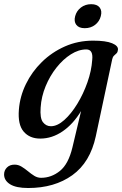

<svg xmlns="http://www.w3.org/2000/svg" viewBox="-59 -668 598 940"><path d="M410 -1Q382.5 127 295 189.8Q207.5 252.5 79 252.5Q19.5 252.5 -9.8 234Q-39 215.5 -39 186Q-39 166 -25 152Q-11 138 12.5 138Q30.5 138 46.5 147.8Q62.5 157.5 77.8 170.2Q93 183 108.8 192.8Q124.5 202.5 142 202.5Q192.5 202.5 234.2 169Q276 135.5 295.5 54L338 -124.5Q299 -60 247.2 -24.8Q195.5 10.5 138 10.5Q86 10.5 56.8 -23.8Q27.5 -58 33.5 -131.5Q38.5 -196 67.8 -256.2Q97 -316.5 146 -364.5Q195 -412.5 259 -440.8Q323 -469 396.5 -469Q459.5 -469 490 -456.2Q520.5 -443.5 518.5 -424.5Q517.5 -413 511.8 -407.2Q506 -401.5 499.5 -395.8Q493 -390 490.5 -378.5ZM140 -142Q136 -89.5 151.2 -69.8Q166.5 -50 190 -50Q221.5 -50 255.5 -80.2Q289.5 -110.5 319.2 -159.2Q349 -208 369 -264.8Q389 -321.5 392.5 -375Q398 -426 363.5 -426Q326 -426 288 -402Q250 -378 217.8 -337.5Q185.5 -297 164.5 -246.2Q143.5 -195.5 140 -142ZM356 -530Q327 -530 314.5 -546.5Q302 -563 309 -589Q316 -615 337.2 -631.2Q358.5 -647.5 387.5 -647.5Q416.5 -647.5 429 -631.2Q441.5 -615 434.5 -589Q428 -563 406.8 -546.5Q385.5 -530 356 -530Z"/></svg>

Font: Fraunces 9pt S000
Style: Italic
Weight: 400
Italic angle: -16°
Version: Version 1.000; ttfautohint (v1.8.3)